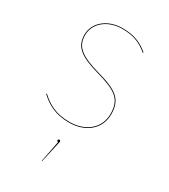

<svg xmlns="http://www.w3.org/2000/svg" viewBox="-189 -617 834 948"><g transform="rotate(30 228.5 -143.0)"><path d="M224.5 -527.2C142.8 -527.2 76.4 -477 76.4 -404.6C76.4 -336.4 119.6 -304.1 229.6 -273.3C341.7 -241.4 383.9 -214.4 383.9 -130.4C383.9 -46.9 316.4 5.2 227.1 5.2C148.6 5.2 102.9 -22.3 61.5 -60.2L59.3 -56.9C100.6 -19 147.8 9.1 227.1 9.1C318.8 9.1 388 -44.4 388 -130.4C388 -215.5 345.8 -244.9 231.5 -276.9C122.2 -307.6 80.5 -339.1 80.5 -404.6C80.5 -475.1 145.7 -523.4 224.6 -523.4C288 -523.4 329.6 -506.4 370.9 -471.5L373.1 -474.9C332.5 -509.2 289.2 -527.2 224.5 -527.2ZM229 105.9C224.8 105.9 222.1 108.7 222.1 112.7C222.1 116.6 224.4 119.1 229.1 119.5L205.3 240.9H207.7L233.7 124.2C235.6 117.4 236 115.7 236 112.7C236 108.7 233.3 105.9 229 105.9Z"/></g></svg>

Font: Fira Sans Four
Style: Regular
Weight: 100
Designer: Carrois Corporate & Edenspiekermann AG
Foundry: Carrois Corporate GbR & Edenspiekermann AG
Version: Version 4.203;PS 004.203;hotconv 1.0.88;makeotf.lib2.5.64775